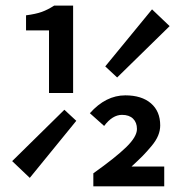

<svg xmlns="http://www.w3.org/2000/svg" viewBox="-20 -657 640 677"><path d="M152.8 -329.1V-549.8H71.8V-603Q106 -607.4 127.2 -615Q148.4 -622.6 170.9 -637.2H237.8V-329.1ZM393.1 -383.8 351.1 -422.9 516.1 -624 578.1 -564.9ZM309.1 0V-45.9Q386.2 -100.6 424.6 -137.7Q462.9 -174.8 462.9 -202.1Q462.9 -225.1 449.2 -238.5Q435.5 -252 410.2 -252Q376.5 -252 347.2 -212.9L296.9 -257.8Q353 -320.8 421.9 -320.8Q479.5 -320.8 512.2 -292.7Q544.9 -264.6 544.9 -214.8Q544.9 -196.8 537.6 -179Q530.3 -161.1 513.9 -141.6Q497.6 -122.1 483.2 -107.4Q468.8 -92.8 443.8 -69.8H559.1V0ZM85 -29.8 22.9 -88.9 207 -270 249 -231Z"/></svg>

Font: Office Code Pro Medium
Style: Regular
Weight: 500
Designer: Nathan Rutzky & Paul D. Hunt
Foundry: Adobe Systems Incorporated
Version: Version 1.004;PS 001.004;hotconv 1.0.70;makeotf.lib2.5.58329